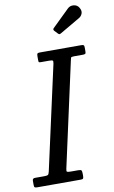

<svg xmlns="http://www.w3.org/2000/svg" viewBox="-151 -1034 648 1088"><g transform="rotate(-10 173.0 -490.0)"><path d="M-46 -17V-41Q-46 -55 -31 -55H21Q38 -55 43 -58Q48 -61 51.5 -75.5L184 -674Q187 -688.5 183.2 -691.8Q179.5 -695 161 -695H115Q105 -695 103.5 -698Q102 -701 102 -710.5V-732Q102 -743.5 105 -746.8Q108 -750 119 -750H356.5Q367 -750 370.8 -747.2Q374.5 -744.5 374.5 -733V-711Q374.5 -700 370.5 -697.5Q366.5 -695 355.5 -695H306Q290 -695 288.2 -690.2Q286.5 -685.5 284 -673L152.5 -75Q149 -60.5 153.5 -57.8Q158 -55 176 -55H217Q232.5 -55 235.8 -50.5Q239 -46 239 -30V-19Q239 -8 236.2 -4Q233.5 0 223 0H-27Q-39 0 -42.5 -3Q-46 -6 -46 -17ZM385 -960Q396 -941.5 390.2 -926.2Q384.5 -911 371.5 -903.5L257.5 -837Q251 -833 247.2 -832.8Q243.5 -832.5 238 -838.5L221 -856.5Q213 -865 221 -872.5L319 -968Q333 -982 354 -979.8Q375 -977.5 385 -960Z"/></g></svg>

Font: Besley* Narrow
Style: Italic
Weight: 400
Width: 4
Italic angle: -13°
Designer: Owen Earl
Foundry: indestructible type*
Version: Version 3.000; ttfautohint (v1.8.3)